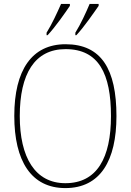

<svg xmlns="http://www.w3.org/2000/svg" viewBox="-20 -951 669 981"><path d="M365 -784V-771H370C409 -812 460 -887 484 -921V-931H438C419 -886 393 -829 365 -784ZM218 -784V-771H223C262 -812 314 -887 337 -921V-931H292C272 -886 246 -829 218 -784ZM314 10C493 10 575 -131 575 -358C575 -597 498 -725 315 -725C143 -725 53 -593 53 -359C53 -129 139 10 314 10ZM314 -15C159 -15 81 -147 81 -358C81 -573 157 -700 315 -700C485 -700 547 -573 547 -358C547 -145 476 -15 314 -15Z"/></svg>

Font: Noto Serif Tamil SemiCondensed Thin
Style: Regular
Weight: 100
Width: 4
Designer: Indian Type Foundry, Tom Grace, and the Monotype Design Team
Foundry: Monotype Imaging Inc.
Version: Version 2.004